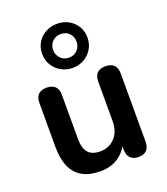

<svg xmlns="http://www.w3.org/2000/svg" viewBox="-145 -892 870 1003"><g transform="rotate(-20 289.5 -391.0)"><path d="M242 10Q181 10 141 -12.5Q101 -35 81.5 -80Q62 -125 62 -192V-434Q62 -466 78 -481.5Q94 -497 124 -497Q154 -497 170.5 -481.5Q187 -466 187 -434V-190Q187 -138 208 -113Q229 -88 275 -88Q325 -88 357 -122.5Q389 -157 389 -214V-434Q389 -466 405 -481.5Q421 -497 451 -497Q481 -497 497.5 -481.5Q514 -466 514 -434V-56Q514 8 453 8Q424 8 408 -8.5Q392 -25 392 -56V-132L406 -102Q385 -48 342.5 -19Q300 10 242 10ZM289 -547Q254 -547 225 -563.5Q196 -580 179.5 -608Q163 -636 163 -670Q163 -705 179.5 -732.5Q196 -760 225 -776Q254 -792 289 -792Q325 -792 353.5 -776Q382 -760 398.5 -732.5Q415 -705 415 -670Q415 -636 398.5 -608Q382 -580 353.5 -563.5Q325 -547 289 -547ZM289 -604Q318 -604 336 -623Q354 -642 354 -670Q354 -698 336 -716.5Q318 -735 289 -735Q261 -735 242.5 -716.5Q224 -698 224 -670Q224 -642 242.5 -623Q261 -604 289 -604Z"/></g></svg>

Font: Nunito
Style: Bold
Weight: 700
Designer: Vernon Adams
Foundry: Vernon Adams
Version: Version 3.602